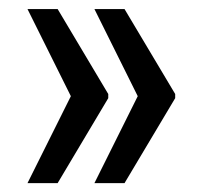

<svg xmlns="http://www.w3.org/2000/svg" viewBox="-20 -482 444 426"><path d="M107.9 -461.9 220.2 -273.4V-264.2L107.9 -75.7H41L137.2 -268.6L41 -461.9ZM256.3 -461.9 368.7 -273.4V-264.2L256.3 -75.7H189.5L285.6 -268.6L189.5 -461.9Z"/></svg>

Font: Franco
Style: Regular
Weight: 400
Designer: Google
Version: Version 1.200311; 2013